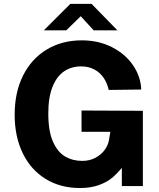

<svg xmlns="http://www.w3.org/2000/svg" viewBox="-20 -936 800 966"><path d="M53.8 -359Q53.8 -471.9 96.3 -556.4Q138.9 -641 215.5 -687Q292.1 -733 391.5 -733Q476.4 -733 543.9 -698.4Q611.4 -663.8 649.9 -606.8Q688.4 -549.9 690.5 -485.5L526.8 -483.5Q519.6 -517.8 501.3 -544.6Q483 -571.5 454.1 -586.8Q425.2 -602 387.8 -602Q339.4 -602 302.4 -577Q265.4 -552 244.2 -499.1Q223 -446.2 223 -365Q223 -276.2 246.5 -223.3Q270 -170.4 307.9 -148.4Q345.9 -126.5 393.8 -126.5Q431.2 -126.5 460.6 -142.4Q490 -158.2 507.4 -182.8Q524.8 -207.4 528.5 -232.5L535.2 -273H390.2V-380L698.8 -378.5V0H593V-91.5Q568.4 -61.8 543.1 -40.6Q517.8 -19.5 477.4 -4.8Q437 10 382.2 10Q283.6 10 209.1 -36Q134.6 -82 94.2 -165.6Q53.8 -249.1 53.8 -359ZM386.2 -854.4 313.5 -783.5H200.5L333.8 -916.4H440.8L570.5 -783.5H451.2Z"/></svg>

Font: Public Sans VF
Style: Regular
Weight: 400
Designer: Pablo Impallari, Rodrigo Fuenzalida (Modified by Dan O. Williams and USWDS)
Version: Version 1.003